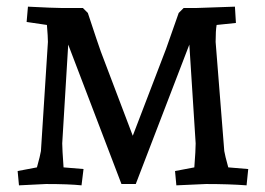

<svg xmlns="http://www.w3.org/2000/svg" viewBox="-20 -553 795 577"><path d="M164 -529H229L244 -514Q275 -420 283 -398L379 -145L479 -406L517 -514L532 -529H571L686 -533L689 -484L631 -478Q628 -461 628 -427L654 -99Q656 -86 666 -50L726 -45L721 4Q668 0 599 0L510 4L506 -39L564 -50Q568 -102 568 -122L549 -419L388 0H345L185 -419L167 -122Q167 -106 171 -50L231 -45L225 4Q187 0 118 0L37 4L33 -39L91 -50Q101 -86 103 -99L124 -427Q124 -442 121 -478L60 -487L64 -533Q142 -529 164 -529Z"/></svg>

Font: Andada SC
Style: Regular
Weight: 400
Designer: Carolina Giovagnoli
Foundry: Carolina Giovagnoli
Version: Version 1.003